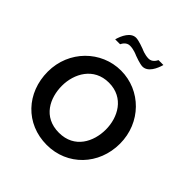

<svg xmlns="http://www.w3.org/2000/svg" viewBox="-268 -1276 1469 1469"><g transform="rotate(45 466.5 -542.0)"><path d="M465 -976.9C469.3 -975.2 530.6 -952 559 -952C616.9 -952 649.7 -1022.3 663.9 -1074H610.9C604.3 -1060.6 586.4 -1028 549 -1028C507.9 -1028 468.8 -1046.4 463 -1049.1C458.7 -1050.8 397.4 -1074 369 -1074C311.1 -1074 278.3 -1003.7 264.1 -952H317.1C323.7 -965.4 341.6 -998 379 -998C420.1 -998 459.2 -979.6 465 -976.9ZM74 -413C74 -184.5 235.3 -10 465 -10C687.7 -10 855 -184.8 855 -413C855 -640.7 679.9 -815 465 -815C252.1 -815 74 -640.6 74 -413ZM227 -413C227 -543.6 301.6 -684 465 -684C629.5 -684 702 -543.3 702 -413C702 -283.2 633.6 -142 465 -142C292.5 -142 227 -283.4 227 -413Z"/></g></svg>

Font: Hussar Ekologiczny
Style: Regular
Weight: 400
Foundry: Cannot Into Space Fonts
Version: Version 0.97